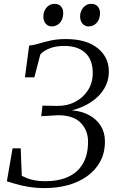

<svg xmlns="http://www.w3.org/2000/svg" viewBox="-20 -950 596 978"><path d="M209.5 8Q164 8 126.2 1.8Q88.5 -4.5 60.2 -12.8Q32 -21 15 -26.5L44 -194.5H85.5L91 -54.5Q102.5 -48.5 118 -42.2Q133.5 -36 156.2 -31.5Q179 -27 211 -27Q278.5 -27 327.2 -49.2Q376 -71.5 402.2 -116.2Q428.5 -161 428.5 -228.5Q428.5 -286 391 -324.5Q353.5 -363 275 -363L190 -358L196.5 -412L268 -410.5Q320.5 -409.5 362 -430.8Q403.5 -452 428 -490.2Q452.5 -528.5 452.5 -578Q452.5 -645.5 414.5 -680.8Q376.5 -716 307 -716Q263.5 -716 232 -703.2Q200.5 -690.5 185.5 -673L155 -556H107L128.5 -718Q152 -720 178 -728Q204 -736 237.5 -743.5Q271 -751 316 -751Q419.5 -751 477 -705Q534.5 -659 534.5 -585.5Q534.5 -548 520 -516.2Q505.5 -484.5 479.8 -459.2Q454 -434 419.8 -416Q385.5 -398 346.5 -388Q397.5 -383.5 435.2 -362.8Q473 -342 493.8 -308.2Q514.5 -274.5 514.5 -229.5Q514.5 -171.5 490.5 -127.2Q466.5 -83 424.2 -52.8Q382 -22.5 327 -7.2Q272 8 209.5 8ZM243.5 -815.5Q225 -815.5 212.8 -829.5Q200.5 -843.5 201 -867.5Q201 -893 217.2 -911.8Q233.5 -930.5 257.5 -930.5Q279 -930.5 290.8 -917Q302.5 -903.5 302 -884Q302 -853 285.5 -834.2Q269 -815.5 243.5 -815.5ZM431 -815.5Q412.5 -815.5 400.2 -829.5Q388 -843.5 388 -867.5Q388.5 -893 404.5 -911.8Q420.5 -930.5 444.5 -930.5Q466.5 -930.5 478 -917Q489.5 -903.5 489.5 -884Q489.5 -853 473 -834.2Q456.5 -815.5 431 -815.5Z"/></svg>

Font: Merriweather 96pt Light
Style: Italic
Weight: 300
Italic angle: -7.8°
Version: Version 2.101